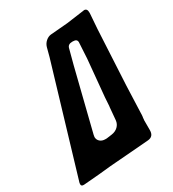

<svg xmlns="http://www.w3.org/2000/svg" viewBox="-231 -806 831 922"><g transform="rotate(-30 184.5 -345.0)"><path d="M397 -680 391 -598 375 -292 369 -134Q369 -127 367 -117V-113L366 -106V-51Q366 -16 334 -13L208 -3Q177 0 117 4Q55 11 -37 18H-42Q-54 18 -54 7Q-54 2 -52 -6V-5L124 -595Q126 -603 130.5 -619.5Q135 -636 137 -644Q142 -661 155 -672.5Q168 -684 183 -686L279 -694L374 -707Q377 -708 380 -708Q397 -708 397 -686ZM167 -120 196 -124Q218 -127 232 -140.5Q246 -154 248 -174L254 -242Q254 -247 255 -249L258 -296L277 -499L282 -587Q282 -605 259 -605H255Q232 -605 227 -587L205 -504Q191 -448 163 -335.5Q135 -223 121 -167Q119 -157 119 -155Q119 -140 130 -130Q141 -120 159 -120ZM369 -133V-134H370Z"/></g></svg>

Font: Bangerz Fix
Style: Regular
Weight: 400
Designer: vernon adams
Foundry: Vernon Adams
Version: Version 2.10;December 28, 2023;FontCreator 13.0.0.2683 64-bi